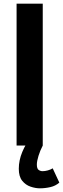

<svg xmlns="http://www.w3.org/2000/svg" viewBox="-20 -790 342 1042"><path d="M70 0V-770H212V0ZM196 232Q172.5 232 145.8 223Q119 214 100.5 191Q82 168 82 126Q82 80 101 34.5Q120 -11 147 -43L212 0Q198 26.5 189 55.5Q180 84.5 180 103Q180 125.5 189.8 132.2Q199.5 139 211 139Q224 139 239.5 134.8Q255 130.5 266 123.5L302 201Q281.5 219 253.2 225.5Q225 232 196 232Z"/></svg>

Font: Junction
Style: Bold
Weight: 700
Designer: Caroline Hadilaksono
Foundry: Caroline Hadilaksono, Tyler Finck, The League of Moveable Type
Version: Version 2.000; ttfautohint (v1.8.3)